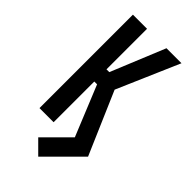

<svg xmlns="http://www.w3.org/2000/svg" viewBox="-284 -804 1068 1068"><g transform="rotate(45 250.0 -269.5)"><path d="M261 196 185 120 329 -24 208 -320H186V0H75V-735H186V-416H208L339 -735H457L298 -368L457 0Z"/></g></svg>

Font: Iosevka SS18
Style: Bold
Weight: 700
Monospace: yes
Designer: Belleve Invis
Foundry: Belleve Invis
Version: Version 25.1.1; ttfautohint (v1.8.4)